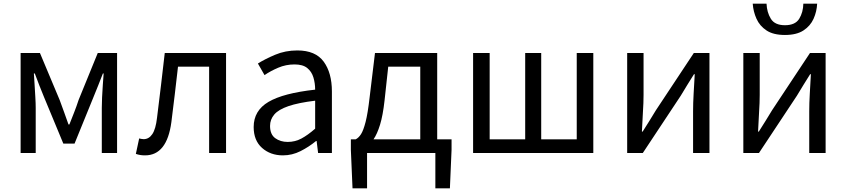

<svg xmlns="http://www.w3.org/2000/svg" viewBox="-20 -831 4597 1043"><path d="M92 0V-543H197L304 -288Q316 -254 328.5 -221Q341 -188 352 -155H357Q370 -188 383 -221Q396 -254 407 -288L511 -543H616V0H533V-245Q533 -269 534.5 -302Q536 -335 538.5 -369.5Q541 -404 543 -432H539Q527 -400 513.5 -367Q500 -334 488 -304L385 -51H324L219 -304Q207 -334 193.5 -367.5Q180 -401 169 -432H164Q166 -404 168 -369.5Q170 -335 172 -302Q174 -269 174 -245V0Z M768 13Q753 13 741.5 11Q730 9 718 5L736 -79Q741 -78 747 -76.5Q753 -75 760 -75Q789 -75 807.5 -102.5Q826 -130 833 -191Q844 -279 854.5 -367Q865 -455 875 -543H1208V0H1116V-469H947Q938 -394 929.5 -318.5Q921 -243 911 -168Q887 13 768 13Z M1517 13Q1449 13 1403.5 -27.5Q1358 -68 1358 -141Q1358 -230 1438.5 -277.5Q1519 -325 1692 -344Q1692 -379 1682.5 -410.5Q1673 -442 1649 -461.5Q1625 -481 1580 -481Q1533 -481 1491 -463Q1449 -445 1417 -423L1381 -486Q1419 -510 1474.5 -533.5Q1530 -557 1595 -557Q1694 -557 1738.5 -496Q1783 -435 1783 -334V0H1708L1700 -65H1697Q1658 -33 1612.5 -10Q1567 13 1517 13ZM1543 -60Q1583 -60 1617.5 -78.5Q1652 -97 1692 -132V-284Q1601 -273 1547 -254.5Q1493 -236 1470 -209Q1447 -182 1447 -147Q1447 -101 1475 -80.5Q1503 -60 1543 -60Z M2069 -285Q2060 -204 2044.5 -153.5Q2029 -103 2009 -74H2263V-469H2089ZM1974 0V192H1895L1886 -17V-74H1912Q1928 -82 1941 -102Q1954 -122 1966 -168.5Q1978 -215 1988 -303L2017 -543H2355V-74H2433V-17L2424 192H2345V0Z M2550 0V-543H2640V-74H2833V-543H2920V-74H3113V-543H3203V0Z M3387 0V-543H3476V-316Q3476 -273 3472.5 -221Q3469 -169 3467 -116H3471Q3487 -141 3507.5 -174Q3528 -207 3543 -232L3749 -543H3834V0H3745V-227Q3745 -270 3748 -322.5Q3751 -375 3754 -428H3750Q3734 -403 3713.5 -369.5Q3693 -336 3678 -311L3472 0Z M4018 0V-543H4107V-316Q4107 -273 4103.5 -221Q4100 -169 4098 -116H4102Q4118 -141 4138.5 -174Q4159 -207 4174 -232L4380 -543H4465V0H4376V-227Q4376 -270 4379 -322.5Q4382 -375 4385 -428H4381Q4365 -403 4344.5 -369.5Q4324 -336 4309 -311L4103 0ZM4244 -641Q4181 -641 4144 -665.5Q4107 -690 4089.5 -729Q4072 -768 4069 -811H4144Q4146 -764 4167.5 -729Q4189 -694 4244 -694Q4300 -694 4321.5 -729Q4343 -764 4344 -811H4419Q4417 -768 4399.5 -729Q4382 -690 4344.5 -665.5Q4307 -641 4244 -641Z"/></svg>

Font: Source Han Sans SC
Style: Regular
Weight: 400
Designer: Ryoko NISHIZUKA 西塚涼子 (kana, bopomofo & ideographs); Paul D. Hunt (Latin, Greek & Cyrillic); Sandoll Communications 산돌커뮤니
Foundry: Adobe
Version: Version 2.002;hotconv 1.0.116;makeotfexe 2.5.65601; ttfautoh